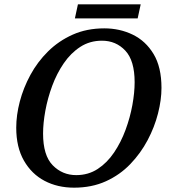

<svg xmlns="http://www.w3.org/2000/svg" viewBox="-20 -856 796 887"><path d="M322 11Q246 11 186 -20.5Q126 -52 90.5 -114Q55 -176 55 -266Q55 -324 71.5 -387Q88 -450 120.5 -510Q153 -570 202 -618.5Q251 -667 316 -696Q381 -725 462 -725Q533 -725 593 -696Q653 -667 689.5 -606.5Q726 -546 726 -450Q726 -395 710 -332Q694 -269 662 -208.5Q630 -148 582 -98Q534 -48 469 -18.5Q404 11 322 11ZM332 -47Q388 -47 431.5 -75.5Q475 -104 507 -151.5Q539 -199 560 -256Q581 -313 591.5 -370.5Q602 -428 602 -476Q602 -576 559 -622Q516 -668 451 -668Q395 -668 351 -639.5Q307 -611 274.5 -563.5Q242 -516 221 -459Q200 -402 189.5 -344.5Q179 -287 179 -239Q179 -138 223.5 -92.5Q268 -47 332 -47ZM326 -771 340 -836H630L616 -771Z"/></svg>

Font: Noto Serif Medium
Style: Italic
Weight: 500
Italic angle: -12°
Designer: Monotype Design Team
Foundry: Monotype Imaging Inc.
Version: Version 2.014; ttfautohint (v1.8.4.7-5d5b)